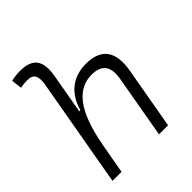

<svg xmlns="http://www.w3.org/2000/svg" viewBox="-205 -870 996 996"><g transform="rotate(-45 293.0 -371.5)"><path d="M383.8 0H450.2L510.3 -340.3C531.7 -463.4 486.8 -527.3 374.5 -527.3C277.3 -527.3 210 -472.7 184.1 -377H175.8L214.4 -595.7C231.9 -696.3 200.2 -742.7 106 -742.7C84.5 -742.7 63 -740.7 41.5 -734.9L48.8 -676.8C65.9 -680.7 83 -682.1 100.1 -682.1C145.5 -682.1 158.2 -654.8 147.5 -595.7L42.5 0H108.9L140.6 -178.2L139.2 -167.5C178.7 -391.1 258.8 -466.3 355 -466.3C431.2 -466.3 458.5 -425.3 444.3 -344.2Z"/></g></svg>

Font: Cascadia Code NF Light
Style: Italic
Weight: 300
Italic angle: -10°
Monospace: yes
Designer: Aaron Bell
Foundry: Saja Typeworks
Version: Version 2404.023